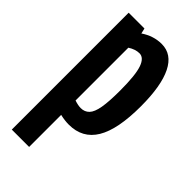

<svg xmlns="http://www.w3.org/2000/svg" viewBox="-239 -609 877 877"><g transform="rotate(45 199.5 -170.5)"><path d="M36 210V-545H138L144 -519Q191 -551 244 -551Q310 -551 344 -482.5Q378 -414 378 -282Q378 -133 335 -61.5Q292 10 204 10Q178 10 148 3V210ZM189 -82Q214 -82 230 -98.5Q246 -115 253 -155Q260 -195 260 -266Q260 -365 245.5 -407Q231 -449 202 -449Q176 -449 148 -431V-90Q172 -82 189 -82Z"/></g></svg>

Font: Georama Condensed SemiBold
Style: Regular
Weight: 600
Width: 3
Designer: Jean-Baptiste Levee
Foundry: Production Type
Version: Version 1.000